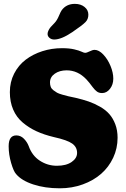

<svg xmlns="http://www.w3.org/2000/svg" viewBox="-20 -970 662 1007"><path d="M358.9 -801.3Q301.8 -762.7 264.2 -762.7Q250 -762.7 239.7 -771.2Q229.5 -779.8 229.5 -792Q229.5 -801.3 234.9 -811.5Q240.2 -821.8 245.8 -828.1Q251.5 -834.5 266.1 -849.6Q278.8 -862.8 288.8 -886.5Q298.8 -910.2 303.7 -916.5Q328.1 -949.7 372.6 -949.7Q403.3 -949.7 423.3 -933.6Q443.4 -917.5 443.4 -893.1Q443.4 -869.6 428.7 -854.5Q412.1 -837.4 358.9 -801.3ZM130.4 -204.1Q148.4 -153.3 189.2 -127Q230 -100.6 278.3 -100.6Q327.1 -100.6 355.7 -120.4Q384.3 -140.1 384.3 -168Q384.3 -198.7 358.6 -217Q333 -235.4 262.7 -251Q211.4 -263.2 171.6 -281.5Q131.8 -299.8 99.1 -327.4Q66.4 -355 49.1 -395.3Q31.7 -435.5 31.7 -486.8Q31.7 -540 54.2 -584Q76.7 -627.9 114.5 -656.7Q152.3 -685.5 201.7 -701.4Q251 -717.3 305.2 -717.3Q343.3 -717.3 369.1 -711.2Q395 -705.1 407.7 -699Q420.4 -692.9 426.3 -692.9Q434.6 -692.9 450.2 -700.7Q465.8 -708.5 476.1 -708.5Q498.5 -708.5 521.7 -684.1Q544.9 -659.7 559.6 -624.3Q574.2 -588.9 574.2 -557.6Q574.2 -526.4 556.9 -504.2Q539.6 -481.9 515.6 -481.9Q499.5 -481.9 488.8 -489.5Q478 -497.1 466.3 -512.7Q446.3 -540 432.6 -554.2Q387.7 -601.1 329.6 -601.1Q292.5 -601.1 267.3 -583.5Q242.2 -565.9 242.2 -537.6Q242.2 -524.9 246.1 -514.6Q250 -504.4 260.3 -496.6Q270.5 -488.8 279.1 -483.9Q287.6 -479 307.4 -473.4Q327.1 -467.8 338.6 -465.1Q350.1 -462.4 376.5 -457Q415.5 -447.8 445.3 -437.5Q475.1 -427.2 504.9 -410.2Q534.7 -393.1 553.7 -371.3Q572.8 -349.6 584.7 -318.1Q596.7 -286.6 596.7 -247.6Q596.7 -191.9 573.7 -142.8Q550.8 -93.8 510.7 -58.6Q470.7 -23.4 414.3 -2.9Q357.9 17.6 293.5 17.6Q215.8 17.6 154.3 -2.7Q92.8 -22.9 64 -57.6Q51.3 -71.3 38.3 -115.5Q25.4 -159.7 25.4 -203.1Q25.4 -259.8 65.4 -259.8Q88.4 -259.8 105.2 -242.7Q122.1 -225.6 130.4 -204.1Z"/></svg>

Font: Cooper* ExtraBold
Style: Regular
Weight: 800
Designer: Owen Earl
Foundry: indestructible type*
Version: Version 0.001